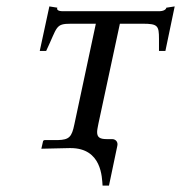

<svg xmlns="http://www.w3.org/2000/svg" viewBox="-20 -462 565 599"><path d="M287 -76 354 -388H425C472 -388 476 -382 476 -341V-303H496L525 -442L499 -438C498 -432 490 -427 476 -427H176C161 -427 156 -432 159 -438L134 -442L104 -303H124C160 -379 152 -388 202 -388H279L212 -74C204 -35 196 -26 161 -25H120C117 -25 114 -23 114 -20L109 2L197 0H200C298 0 298 92 300 117H320L346 -7C349 -20 340 -28 330 -28H313C291 -28 283 -34 283 -50C283 -57 285 -65 287 -76Z"/></svg>

Font: Libertinus Serif
Style: Italic
Weight: 400
Italic angle: -12°
Designer: Philipp H. Poll, Khaled Hosny
Foundry: Caleb Maclennan
Version: Version 7.050;RELEASE